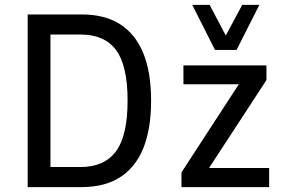

<svg xmlns="http://www.w3.org/2000/svg" viewBox="-20 -764 1166 784"><path d="M93 0V-705H314Q408 -705 470.5 -665Q533 -625 565 -547Q597 -469 597 -353Q597 -237 565 -158.5Q533 -80 470 -40Q407 0 314 0ZM186 -82H309Q406 -82 453.5 -146Q501 -210 501 -353Q501 -496 454 -559.5Q407 -623 309 -623H186ZM721 0V-60L976 -452L982 -420H729V-497H1068V-437L812 -45L806 -78H1079V0ZM858 -560 765 -744H836L902 -619L969 -744H1039L946 -560Z"/></svg>

Font: Nunito Sans 7pt Condensed Medium
Style: Regular
Weight: 500
Width: 3
Designer: Vernon Adams
Foundry: Vernon Adams
Version: Version 3.101;gftools[0.9.27]